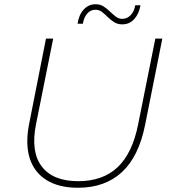

<svg xmlns="http://www.w3.org/2000/svg" viewBox="-20 -882 808 906"><path d="M348 4Q258 4 200 -32Q142 -68 120.5 -134.5Q99 -201 117 -295L197 -700H231L150 -296Q124 -166 177 -96.5Q230 -27 349 -27Q465 -27 535 -93Q605 -159 632 -296L713 -700H746L665 -294Q635 -143 555 -69.5Q475 4 348 4ZM557 -767Q535 -767 518.5 -777.5Q502 -788 488.5 -801.5Q475 -815 461.5 -825.5Q448 -836 430 -836Q407 -836 391.5 -818Q376 -800 371 -770H346Q352 -812 375 -837Q398 -862 431 -862Q453 -862 469 -851.5Q485 -841 499 -827.5Q513 -814 526.5 -803.5Q540 -793 557 -793Q580 -793 597 -811Q614 -829 618 -857H643Q636 -817 613.5 -792Q591 -767 557 -767Z"/></svg>

Font: Montserrat Thin ExtraLight
Style: Italic
Weight: 250
Italic angle: -11.3°
Version: Version 9.000